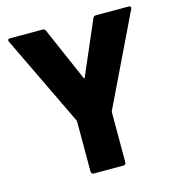

<svg xmlns="http://www.w3.org/2000/svg" viewBox="-104 -791 816 880"><g transform="rotate(-15 303.5 -351.0)"><path d="M220 -257 14 -686Q12 -690 12 -692Q12 -700 23 -700H177Q187 -700 191 -691L301 -438Q304 -432 307 -438L416 -691Q420 -700 430 -700H585Q592 -700 594.5 -696.5Q597 -693 594 -686L387 -257Q386 -255 386 -251V-14Q386 -9 382.5 -5.5Q379 -2 374 -2H233Q228 -2 224.5 -5.5Q221 -9 221 -14V-251Q221 -255 220 -257Z"/></g></svg>

Font: BARLOWEXTRABOLD
Style: Regular
Weight: 800
Designer: Jeremy Tribby
Foundry: Tribby Type
Version: Version 1.422